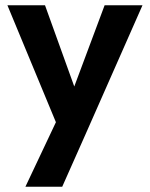

<svg xmlns="http://www.w3.org/2000/svg" viewBox="-20 -503 566 725"><path d="M210 4 8 -483H150L284 -111H236L375 -483H518L303 4ZM76 202 223 -109 303 4 215 202Z"/></svg>

Font: Outfit Thin SemiBold
Style: Regular
Weight: 600
Version: Version 1.100;gftools[0.9.27]